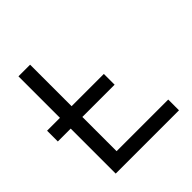

<svg xmlns="http://www.w3.org/2000/svg" viewBox="-196 -831 968 968"><g transform="rotate(-45 288.0 -346.5)"><path d="M-9.8 -320.8H82V0H533.2V-76.7H165V-320.8H395V-397.5H165V-693.4H82V-397.5H-9.8Z"/></g></svg>

Font: Cascadia Mono PL SemiLight
Style: Regular
Weight: 350
Monospace: yes
Designer: Aaron Bell
Foundry: Saja Typeworks
Version: Version 2404.023